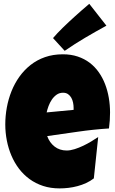

<svg xmlns="http://www.w3.org/2000/svg" viewBox="-20 -998 617 1029"><path d="M569.8 -394.5Q569.8 -352.1 564 -309.6Q480.5 -304.2 397.9 -292.2Q315.4 -280.3 232.9 -268.6Q245.6 -233.4 272.7 -212.4Q299.8 -191.4 337.4 -191.4Q356.9 -191.4 380.1 -198.7Q403.3 -206.1 426.3 -217Q449.2 -228 470.2 -240.7Q491.2 -253.4 506.3 -263.7L482.9 -42Q463.9 -27.3 441.7 -17.1Q419.4 -6.8 395.5 -0.5Q371.6 5.9 347.2 8.8Q322.8 11.7 299.3 11.7Q251 11.7 210.9 -1.5Q170.9 -14.6 138.4 -38.3Q106 -62 81.5 -94.2Q57.1 -126.5 41 -164.6Q24.9 -202.6 16.6 -245.1Q8.3 -287.6 8.3 -331.1Q8.3 -376.5 16.6 -421.9Q24.9 -467.3 41.7 -509.3Q58.6 -551.3 84.2 -587.2Q109.9 -623 144 -649.9Q178.2 -676.8 221.4 -691.9Q264.6 -707 316.9 -707Q360.4 -707 396.2 -695.1Q432.1 -683.1 460.2 -661.9Q488.3 -640.6 509 -611.3Q529.8 -582 543.2 -547.1Q556.6 -512.2 563.2 -473.4Q569.8 -434.6 569.8 -394.5ZM374.5 -419.9Q374.5 -433.6 371.6 -448Q368.7 -462.4 362.1 -474.1Q355.5 -485.8 344.7 -493.4Q334 -501 317.9 -501Q298.3 -501 283.4 -490.5Q268.6 -480 257.8 -464.1Q247.1 -448.2 240.2 -429.7Q233.4 -411.1 230 -395.5L374.5 -409.2ZM550.3 -860.4Q492.2 -828.6 437 -796.1Q381.8 -763.7 326.7 -725.6L264.2 -793.9Q273.9 -805.7 287.6 -820.1Q301.3 -834.5 316.7 -849.6Q332 -864.7 348.6 -880.1Q365.2 -895.5 380.9 -909.7Q418 -943.4 458.5 -977.5Z"/></svg>

Font: Luckiest Guy
Style: Regular
Weight: 400
Designer: Astigmatic (AOETI)
Foundry: Astigmatic (AOETI)
Version: Version 1.000